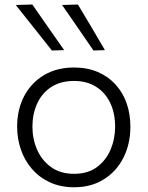

<svg xmlns="http://www.w3.org/2000/svg" viewBox="-20 -798 637 829"><path d="M300.5 10.5Q241 10.5 195.2 -10.8Q149.5 -32 118 -68.5Q86.5 -105 70.2 -152.2Q54 -199.5 54 -251Q54 -325 84.2 -382.8Q114.5 -440.5 169.8 -473.5Q225 -506.5 299.5 -506.5Q357 -506.5 402 -487.2Q447 -468 478.8 -433.2Q510.5 -398.5 526.8 -352Q543 -305.5 543 -251Q543 -177.5 513.5 -118.2Q484 -59 429.2 -24.2Q374.5 10.5 300.5 10.5ZM300 -47.5Q359.5 -47.5 398.8 -76.8Q438 -106 457.5 -152.2Q477 -198.5 477 -251Q477 -310 455.5 -354.5Q434 -399 394.2 -423.8Q354.5 -448.5 300 -448.5Q241.5 -448.5 201.2 -422.2Q161 -396 140.5 -351Q120 -306 120 -251Q120 -198.5 140 -152.2Q160 -106 200 -76.8Q240 -47.5 300 -47.5ZM204 -580Q178.5 -612.5 152.5 -645Q126.5 -677.5 100.5 -710.5Q74.5 -743.5 48 -776.5L119.5 -778.5Q153.5 -730 188 -680.2Q222.5 -630.5 257 -581.5ZM383.5 -580Q361 -612.5 338.8 -645Q316.5 -677.5 293.8 -710.5Q271 -743.5 248 -776.5L316.5 -778.5Q345.5 -730 374.8 -680.8Q404 -631.5 433 -581.5Z"/></svg>

Font: Commissioner Thin Light
Style: Regular
Weight: 300
Version: Version 1.000